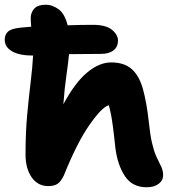

<svg xmlns="http://www.w3.org/2000/svg" viewBox="-35 -780 747 812"><path d="M169 7Q125 7 99 -30Q73 -67 73 -127Q73 -220 80 -295Q87 -370 94.5 -431.5Q102 -493 105 -545H104Q47 -545 16 -563Q-15 -581 -15 -612Q-15 -634 -1 -646.5Q13 -659 51 -663Q73 -665 97 -667Q96 -677 95.5 -686Q95 -695 95 -705Q95 -726 109.5 -743Q124 -760 160 -760Q186 -760 212.5 -741Q239 -722 251 -673Q278 -674 304.5 -674.5Q331 -675 358 -675Q413 -675 438.5 -654Q464 -633 464 -608Q464 -582 445 -567Q426 -552 391 -552Q351 -552 318 -551.5Q285 -551 257 -551Q253 -510 245.5 -458.5Q238 -407 233 -339Q281 -429 332.5 -472.5Q384 -516 435 -516Q491 -516 522.5 -487.5Q554 -459 569.5 -403.5Q585 -348 594 -267Q600 -209 608 -175Q616 -141 625 -121Q634 -101 642 -85Q648 -75 651.5 -63Q655 -51 655 -40Q655 -17 636 -2.5Q617 12 585 12Q524 12 493 -35.5Q462 -83 453 -154Q447 -212 442.5 -245Q438 -278 434 -298Q430 -318 425 -335Q396 -327 343.5 -252Q291 -177 235 -38Q222 -11 207.5 -2Q193 7 169 7Z"/></svg>

Font: Shantell Sans Normal
Style: Bold
Weight: 700
Designer: Stephen Nixon, Anya Danilova, Shantell Martin
Foundry: Arrow Type
Version: Version 1.009;[a7da0bfa3]